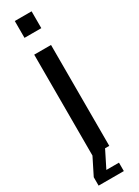

<svg xmlns="http://www.w3.org/2000/svg" viewBox="-214 -683 595 824"><g transform="rotate(-30 83.5 -271.0)"><path d="M125 -583.3H41.7V-666.7H125ZM41.7 0V-500H125V0H104.2L62.5 83.3H125V125H0V83.3Z"/></g></svg>

Font: Yulong
Style: Regular
Weight: 400
Designer: GGBotNet
Foundry: f0n7.com
Version: 1.00